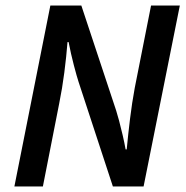

<svg xmlns="http://www.w3.org/2000/svg" viewBox="-20 -674 671 694"><path d="M32 0 162 -654H274L400 -274Q404 -262 410.5 -237.5Q417 -213 423.5 -185Q430 -157 434 -134H438Q443 -187 450 -244.5Q457 -302 467 -356L526 -654H630L499 0H388L264 -378Q258 -396 247 -438Q236 -480 228 -522H224Q220 -470 212.5 -412Q205 -354 194 -300L135 0Z"/></svg>

Font: Source Sans 3 SemiBold
Style: Italic
Weight: 600
Italic angle: -11°
Designer: Paul D. Hunt
Foundry: Adobe
Version: Version 3.046;hotconv 1.0.118;makeotfexe 2.5.65603